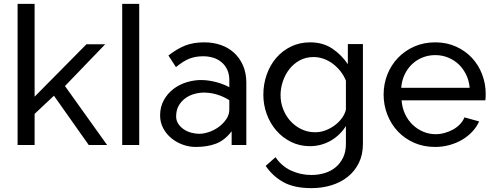

<svg xmlns="http://www.w3.org/2000/svg" viewBox="-20 -750 2559 993"><path d="M439 0 259 -255 159 -161V0H71V-730H159V-250L427 -521H524L316 -305L534 0Z M612 -730H700V0H612Z M993 10Q958 10 925 -2Q892 -14 866 -35.5Q840 -57 824 -87Q808 -117 808 -153Q808 -197 827 -231.5Q846 -266 876.5 -289.5Q907 -313 946.5 -325Q986 -337 1026 -336Q1061 -335 1097.5 -325.5Q1134 -316 1166 -299V-335Q1166 -367 1155 -390Q1144 -413 1125.5 -428.5Q1107 -444 1082.5 -451.5Q1058 -459 1031 -459Q992 -459 960.5 -447Q929 -435 890 -403L851 -463Q896 -498 938 -514.5Q980 -531 1036 -531Q1082 -531 1121.5 -517.5Q1161 -504 1190.5 -477Q1220 -450 1237 -411Q1254 -372 1254 -321V0H1178V-71Q1142 -24 1097 -7Q1052 10 993 10ZM1166 -183V-232Q1137 -250 1105.5 -260Q1074 -270 1042 -271Q1014 -272 986.5 -264.5Q959 -257 938 -241.5Q917 -226 904 -203Q891 -180 891 -148Q891 -126 902.5 -109Q914 -92 931.5 -80.5Q949 -69 970 -63.5Q991 -58 1011 -58Q1034 -58 1061.5 -67.5Q1089 -77 1112 -94Q1135 -111 1150.5 -134Q1166 -157 1166 -183Z M1583 6Q1530 6 1485.5 -16Q1441 -38 1409 -75Q1377 -112 1359.5 -160Q1342 -208 1342 -260Q1342 -315 1359.5 -364.5Q1377 -414 1409 -451Q1441 -488 1485.5 -509.5Q1530 -531 1584 -531Q1650 -531 1698 -499Q1746 -467 1779 -418V-522H1857V-6Q1857 50 1836 92.5Q1815 135 1779 164Q1743 193 1694.5 208Q1646 223 1591 223Q1502 223 1446.5 192.5Q1391 162 1354 108L1405 63Q1436 109 1485 132Q1534 155 1591 155Q1627 155 1659.5 145Q1692 135 1716 115Q1740 95 1754.5 65Q1769 35 1769 -6V-98Q1754 -74 1733.5 -54.5Q1713 -35 1689 -21.5Q1665 -8 1638 -1Q1611 6 1583 6ZM1610 -66Q1638 -66 1664 -76Q1690 -86 1712 -102.5Q1734 -119 1749 -140Q1764 -161 1769 -183V-333Q1758 -360 1740.5 -382Q1723 -404 1701 -420.5Q1679 -437 1653.5 -446Q1628 -455 1602 -455Q1562 -455 1530.5 -438Q1499 -421 1477 -393Q1455 -365 1443 -329.5Q1431 -294 1431 -258Q1431 -219 1445 -184Q1459 -149 1483 -123Q1507 -97 1539.5 -81.5Q1572 -66 1610 -66Z M2230 10Q2171 10 2122 -11.5Q2073 -33 2038 -70Q2003 -107 1983.5 -156.5Q1964 -206 1964 -261Q1964 -316 1983.5 -365Q2003 -414 2038.5 -451Q2074 -488 2123 -509.5Q2172 -531 2231 -531Q2290 -531 2338.5 -509Q2387 -487 2421 -450.5Q2455 -414 2473.5 -365.5Q2492 -317 2492 -265Q2492 -254 2491.5 -245Q2491 -236 2490 -231H2057Q2060 -192 2075 -160Q2090 -128 2114 -105Q2138 -82 2168.5 -69Q2199 -56 2233 -56Q2257 -56 2280 -62.5Q2303 -69 2323 -80Q2343 -91 2358.5 -107Q2374 -123 2382 -143L2458 -122Q2445 -93 2422.5 -69Q2400 -45 2370.5 -27.5Q2341 -10 2305 0Q2269 10 2230 10ZM2409 -296Q2406 -333 2390.5 -364.5Q2375 -396 2351.5 -418Q2328 -440 2297 -452.5Q2266 -465 2231 -465Q2196 -465 2165 -452.5Q2134 -440 2110.5 -417.5Q2087 -395 2072.5 -364Q2058 -333 2055 -296Z"/></svg>

Font: IngvarSans
Style: Regular
Weight: 500
Version: Version 3.000